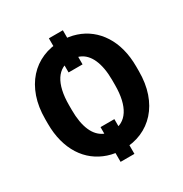

<svg xmlns="http://www.w3.org/2000/svg" viewBox="-190 -913 1068 1121"><g transform="rotate(-30 344.5 -352.0)"><path d="M391.6 -768.6V-538.6H297.4V-768.6ZM392.6 -168.9V65.4H299.3V-168.9ZM656.7 -371.1V-339.4Q656.7 -258.3 634.5 -193.8Q612.3 -129.4 571.5 -84Q530.8 -38.6 474.6 -14.4Q418.5 9.8 351.1 9.8Q296.4 9.8 249.5 -5.9Q202.6 -21.5 164.6 -50.8Q126.5 -80.1 99.1 -123Q71.8 -166 57.4 -220.5Q43 -274.9 43 -339.4V-371.1Q43 -452.1 65.4 -516.8Q87.9 -581.5 128.7 -627Q169.4 -672.4 225.6 -696.5Q281.7 -720.7 350.1 -720.7Q403.8 -720.7 450.9 -705.1Q498 -689.5 535.6 -659.9Q573.2 -630.4 600.6 -587.6Q627.9 -544.9 642.3 -490.5Q656.7 -436 656.7 -371.1ZM495.6 -339.4V-372.1Q495.6 -415.5 489.3 -450.9Q482.9 -486.3 470.9 -513.2Q459 -540 441.4 -558.3Q423.8 -576.7 400.9 -585.9Q377.9 -595.2 350.1 -595.2Q314 -595.2 286.9 -580.8Q259.8 -566.4 241.5 -538.1Q223.1 -509.8 213.6 -468Q204.1 -426.3 204.1 -372.1V-339.4Q204.1 -296.4 210.2 -261Q216.3 -225.6 228.3 -198.5Q240.2 -171.4 258.1 -152.8Q275.9 -134.3 299.1 -124.8Q322.3 -115.2 351.1 -115.2Q385.7 -115.2 412.6 -129.9Q439.5 -144.5 458 -173.3Q476.6 -202.1 486.1 -243.9Q495.6 -285.6 495.6 -339.4Z"/></g></svg>

Font: Roboto ExtraBold
Style: Regular
Weight: 800
Designer: Christian Robertson
Foundry: Google
Version: Version 3.009; 2024